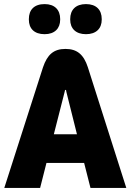

<svg xmlns="http://www.w3.org/2000/svg" viewBox="-20 -918 640 938"><path d="M190 -589 1 0H176L207 -122H391L422 0H597L409 -590C389 -651 357 -679 300 -679C242 -679 211 -651 190 -589ZM121 -822C121 -779 147 -751 198 -751C247 -751 274 -779 274 -822V-825C274 -870 247 -898 198 -898C147 -898 121 -870 121 -825ZM243 -262 296 -470C296 -475 298 -479 300 -479C303 -479 304 -475 304 -470L356 -262ZM323 -822C323 -779 350 -751 400 -751C450 -751 477 -779 477 -822V-825C477 -870 450 -898 400 -898C350 -898 323 -870 323 -825Z"/></svg>

Font: LT Wave Mono Black
Style: Regular
Weight: 900
Designer: Daniel Lyons
Version: Version 2.5 (Glyphs App)